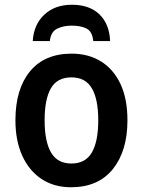

<svg xmlns="http://www.w3.org/2000/svg" viewBox="-20 -779 602 809"><path d="M517 -272Q517 -143 455.5 -66.5Q394 10 279 10Q208 10 155.5 -24.5Q103 -59 74 -122.5Q45 -186 45 -272Q45 -404 106.5 -478.5Q168 -553 282 -553Q352 -553 405 -520.5Q458 -488 487.5 -425.5Q517 -363 517 -272ZM168 -272Q168 -183 195 -136.5Q222 -90 281 -90Q340 -90 367 -136.5Q394 -183 394 -272Q394 -361 367 -407Q340 -453 281 -453Q221 -453 194.5 -407Q168 -361 168 -272ZM283 -759Q357 -759 399 -718.5Q441 -678 444 -606H373Q369 -646 345 -658.5Q321 -671 282 -671Q247 -671 220.5 -658Q194 -645 190 -606H118Q122 -675 166.5 -717Q211 -759 283 -759Z"/></svg>

Font: Noto Sans SemiCondensed SemiBold
Style: Regular
Weight: 600
Width: 4
Designer: Monotype Design Team
Foundry: Monotype Imaging Inc.
Version: Version 2.013; ttfautohint (v1.8.4.7-5d5b)